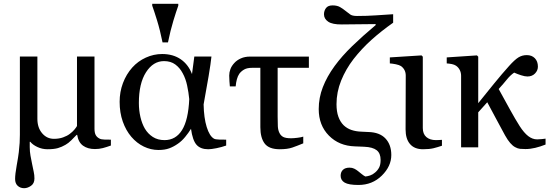

<svg xmlns="http://www.w3.org/2000/svg" viewBox="-20 -781 2913 1018"><path d="M567.9 -9.3Q544.9 -1 525.1 4.2Q505.4 9.3 483.4 9.3Q445.3 9.3 420.4 -8.5Q395.5 -26.4 389.2 -65.9H386.2Q374 -53.2 358.2 -37.4Q342.3 -21.5 327.1 -13.2Q308.1 -2 287.1 4.2Q266.1 10.3 231.9 10.3Q203.6 10.3 178.5 -1.5Q153.3 -13.2 140.6 -29.3H137.7V-1Q137.7 22.5 141.6 44.2Q145.5 65.9 150.4 89.4Q155.3 113.8 158.9 130.4Q162.6 147 162.6 165.5Q162.6 191.4 144.5 204.1Q126.5 216.8 107.9 216.8Q87.4 216.8 73.7 204.1Q60.1 191.4 60.1 168Q60.1 142.6 68.4 96.9Q76.7 51.3 79.6 26.4Q83 -2.4 84.2 -23.4Q85.4 -44.4 85.4 -66.4V-481.4H178.2V-150.9Q178.2 -104 203.4 -74.5Q228.5 -44.9 266.1 -44.9Q293 -44.9 314.7 -52.7Q336.4 -60.5 349.6 -70.8Q364.7 -82 374.5 -93.8Q384.3 -105.5 388.2 -112.8V-481.4H481V-98.6Q481 -77.6 487.3 -65.4Q493.7 -53.2 508.3 -45.9Q516.6 -41.5 533.9 -41Q551.3 -40.5 567.9 -40.5Z M1179.2 -9.3Q1154.3 -0.5 1127 4.9Q1099.6 10.3 1084 10.3Q1043 10.3 1022 -13.4Q1001 -37.1 992.7 -98.1Q980 -77.1 961.7 -54.9Q943.4 -32.7 923.3 -19Q900.4 -2.9 877 5.6Q853.5 14.2 820.3 14.2Q779.8 14.2 742.4 -3.9Q705.1 -22 676.3 -55.7Q647.5 -89.4 630.9 -136.7Q614.3 -184.1 614.3 -241.2Q614.3 -293.5 631.8 -340.3Q649.4 -387.2 681.2 -422.9Q711.4 -456.5 753.2 -475.6Q794.9 -494.6 839.8 -494.6Q897.9 -494.6 938.5 -466.6Q979 -438.5 998 -388.2L1010.3 -481.4H1101.1Q1097.7 -446.8 1086.2 -377.9Q1074.7 -309.1 1059.6 -227.5Q1061 -155.8 1075.9 -107.7Q1090.8 -59.6 1114.3 -45.9Q1121.6 -41.5 1142.1 -41Q1162.6 -40.5 1179.2 -40.5ZM983.4 -255.4Q980 -291 972.2 -327.6Q964.4 -364.3 948.7 -392.6Q933.6 -421.4 909.4 -439.2Q885.3 -457 849.6 -457Q792 -457 754.2 -397.9Q716.3 -338.9 716.3 -235.4Q716.3 -195.8 724.6 -160.4Q732.9 -125 748 -99.1Q764.2 -71.8 790.3 -54.9Q816.4 -38.1 852.5 -38.1Q912.1 -38.1 945.3 -91.6Q978.5 -145 983.4 -255.4ZM925.3 -751Q914.6 -721.7 899.2 -671.1Q883.8 -620.6 870.6 -556.2H841.8Q828.6 -621.6 812.5 -673.6Q796.4 -725.6 787.1 -751V-760.7H925.3Z M1617.7 -421.4H1452.1V-162.6Q1452.1 -132.3 1453.1 -111.8Q1454.1 -91.3 1461.4 -76.7Q1468.3 -62 1481.7 -54.9Q1495.1 -47.9 1523.4 -47.9Q1536.6 -47.9 1557.6 -50.5Q1578.6 -53.2 1587.9 -56.6V-21Q1556.2 -7.8 1530.3 1.2Q1504.4 10.3 1463.4 10.3Q1406.2 10.3 1383.3 -20Q1360.4 -50.3 1360.4 -106.4V-421.4H1316.4Q1290.5 -421.4 1274.9 -412.6Q1259.3 -403.8 1249 -390.1Q1240.7 -377.9 1236.1 -361.1Q1231.4 -344.2 1229.5 -322.8H1198.7Q1197.8 -334 1196.5 -350.3Q1195.3 -366.7 1195.3 -380.4Q1195.3 -397.5 1201.7 -414.6Q1208 -431.6 1222.7 -447.3Q1235.8 -461.9 1257.1 -471.4Q1278.3 -481 1306.2 -481H1617.7Z M2064.5 -660.6Q2002 -616.7 1949.7 -569.8Q1897.5 -522.9 1854.5 -467.8Q1813.5 -414.6 1788.8 -353.8Q1764.2 -293 1764.2 -228.5Q1764.2 -189.5 1774.2 -161.9Q1784.2 -134.3 1802.2 -116.7Q1820.3 -99.6 1843.8 -91.8Q1867.2 -84 1894 -83Q1904.3 -83 1914.3 -82Q1924.3 -81.1 1932.6 -81.1Q1993.2 -79.6 2023.9 -46.6Q2054.7 -13.7 2054.7 41Q2054.7 100.6 2004.4 150.1Q1954.1 199.7 1880.4 199.7Q1829.1 199.7 1807.6 187.3Q1786.1 174.8 1786.1 150.9Q1786.1 131.3 1798.1 119.6Q1810.1 107.9 1833.5 107.9Q1847.2 107.9 1858.2 113.3Q1869.1 118.7 1877.4 125.5Q1885.3 131.3 1896.2 140.6Q1907.2 149.9 1917 154.8Q1928.7 153.8 1942.6 149.2Q1956.5 144.5 1969.2 133.3Q1982.4 122.1 1990.2 107.2Q1998 92.3 1998 66.9Q1998 31.7 1977.1 15.4Q1956.1 -1 1911.1 -2.9Q1896 -3.4 1888.2 -3.9Q1880.4 -4.4 1862.3 -4.9Q1777.8 -7.3 1723.9 -62Q1669.9 -116.7 1669.9 -202.6Q1669.9 -262.7 1691.7 -318.8Q1713.4 -375 1754.4 -431.2Q1793 -483.9 1847.2 -536.4Q1901.4 -588.9 1971.7 -647.9V-653.3L1792 -651.4Q1742.7 -650.9 1720.2 -666Q1697.8 -681.2 1697.8 -705.1Q1697.8 -724.1 1708.5 -738.3Q1719.2 -752.4 1743.2 -752.4Q1767.1 -752.4 1782.5 -743.7Q1797.9 -734.9 1811 -724.1Q1825.7 -712.4 1836.9 -704.3Q1848.1 -696.3 1872.6 -696.3Q1925.3 -696.3 1971.7 -699.5Q2018.1 -702.6 2064.5 -705.6Z M2323.2 -8.3Q2300.3 -0.5 2278.6 4.9Q2256.8 10.3 2222.7 10.3Q2177.7 10.3 2154.1 -17.1Q2130.4 -44.4 2130.4 -95.2L2131.3 -380.4Q2131.3 -396.5 2124.8 -409.2Q2118.2 -421.9 2106 -430.7Q2096.7 -436.5 2079.1 -440.2Q2061.5 -443.8 2046.9 -444.8V-476.6L2214.8 -487.3L2221.7 -480.5V-102.1Q2221.7 -70.8 2240.5 -54.4Q2259.3 -38.1 2291.5 -38.1Q2298.8 -38.1 2307.1 -38.6Q2315.4 -39.1 2323.2 -39.6Z M2872.6 -14.6Q2844.2 -3.4 2817.9 2.9Q2791.5 9.3 2766.1 9.3Q2750 9.3 2737.3 8.1Q2724.6 6.8 2710.9 -1Q2698.2 -7.8 2685.1 -22.9Q2671.9 -38.1 2657.7 -63.5Q2634.3 -105.5 2608.6 -154.5Q2583 -203.6 2563.5 -238.8L2515.6 -185.5V0H2424.8V-379.4Q2424.8 -396 2417.7 -409.9Q2410.6 -423.8 2397.9 -432.6Q2388.7 -438.5 2376 -441.2Q2363.3 -443.8 2348.6 -444.8V-476.6L2508.8 -487.3L2515.6 -480.5V-233.9Q2554.7 -282.7 2598.4 -336.4Q2642.1 -390.1 2679.2 -431.2Q2709 -464.4 2728.8 -476.6Q2748.5 -488.8 2772.9 -488.8Q2799.8 -488.8 2815.9 -472.2Q2832 -455.6 2832 -427.7Q2832 -407.2 2816.7 -391.4Q2801.3 -375.5 2776.4 -375.5Q2762.7 -375.5 2742.4 -382.1Q2722.2 -388.7 2706.1 -396Q2685.5 -381.8 2667.5 -359.4Q2649.4 -336.9 2624 -309.1Q2659.7 -244.1 2685.8 -196.8Q2711.9 -149.4 2735.4 -112.3Q2758.3 -76.7 2780.8 -59.3Q2803.2 -42 2828.1 -42Q2837.9 -42 2852.5 -43.5Q2867.2 -44.9 2872.6 -45.9Z"/></svg>

Font: UniBurma_GGSerif
Style: Book
Weight: 400
Designer: Victor San Kho Lin (for Burmese only and related typography optimization with it)
Foundry: http://www.unimm.org
Version: 2.0